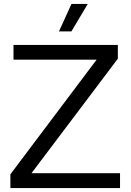

<svg xmlns="http://www.w3.org/2000/svg" viewBox="-20 -958 665 978"><path d="M32.9 0V-70.1L472 -653.9H48.7V-729H580.3V-659L140.3 -75.6H591.4V0ZM280.4 -798.1 344.1 -937.9H427.1L343.7 -798.1Z"/></svg>

Font: Mona Sans ExtraLight
Style: Regular
Weight: 200
Designer: Deni Anggara
Foundry: GitHub
Version: Version 2.000